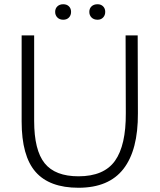

<svg xmlns="http://www.w3.org/2000/svg" viewBox="-20 -877 753 905"><path d="M572 -710H629L630 -343Q631 -170 562 -81Q493 8 350 8Q213 8 147.5 -67Q82 -142 82 -304V-710H141V-307Q141 -169 190.5 -107.5Q240 -46 350 -46Q470 -46 522 -119Q574 -192 573 -344ZM278 -784Q261 -784 250.5 -794.5Q240 -805 240 -821Q240 -837 250.5 -847Q261 -857 278 -857Q295 -857 305 -847Q315 -837 315 -821Q315 -805 305 -794.5Q295 -784 278 -784ZM440 -784Q422 -784 411.5 -794.5Q401 -805 401 -821Q401 -837 411.5 -847Q422 -857 440 -857Q456 -857 466 -847Q476 -837 476 -821Q476 -805 466 -794.5Q456 -784 440 -784Z"/></svg>

Font: Livvic Light
Style: Regular
Weight: 300
Designer: Jacques Le Bailly, Baron von Fonthausen
Version: Version 1.001; ttfautohint (v1.8.2)